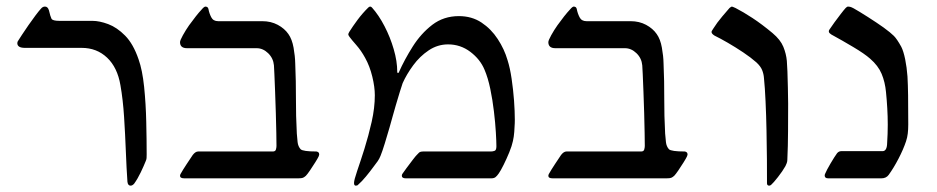

<svg xmlns="http://www.w3.org/2000/svg" viewBox="-20 -548 2880 590"><path d="M381.3 22.5Q373 22.5 371.6 10.7Q368.7 -30.8 366.7 -83Q364.7 -135.3 361.3 -188.5Q357.9 -241.7 350.1 -286.1Q340.8 -340.8 309.1 -370.8Q277.3 -400.9 231 -400.9H56.6Q33.2 -400.9 33.2 -415.5Q33.2 -419.9 36.1 -423.3Q38.6 -427.7 47.4 -440.9Q56.2 -454.1 67.4 -470.5Q78.6 -486.8 89.4 -501Q100.1 -515.1 106 -521.5Q111.3 -527.8 118.2 -527.8Q127 -527.8 130.4 -516.1Q134.8 -497.1 138.2 -490.5Q141.6 -483.9 162.6 -483.9H264.2Q285.6 -483.9 312.5 -473.9Q339.4 -463.9 364.5 -438.5Q389.6 -413.1 405.8 -365.7Q417.5 -333 422.9 -281Q428.2 -229 429.4 -173.6Q430.7 -118.2 430.7 -73.7Q430.7 -66.4 430.4 -62.3Q430.2 -58.1 427.7 -52.7Q421.9 -38.1 412.6 -18.6Q403.3 1 392.1 16.6Q386.7 22.5 381.3 22.5Z M546.4 0Q533.2 0 533.2 -7.8Q533.2 -9.3 533.7 -10.7Q534.2 -12.2 534.7 -13.2Q541.5 -25.4 553.7 -43.9Q565.9 -62.5 572.3 -71.8Q580.6 -82.5 588.9 -82.5H818.4Q826.2 -82.5 827.9 -88.6Q829.6 -94.7 829.6 -99.6Q829.6 -112.3 829.1 -139.6Q828.6 -167 827.6 -200.4Q826.7 -233.9 825.4 -265.4Q824.2 -296.9 823.2 -319.6Q822.3 -342.3 821.8 -347.2Q819.8 -369.1 804 -384.5Q788.1 -399.9 768.6 -399.9H554.7Q533.2 -399.9 533.2 -418.5Q533.2 -423.8 542 -439.7Q550.8 -455.6 561 -470.2Q573.7 -487.3 581.8 -497.8Q589.8 -508.3 603 -522.5Q606.9 -526.4 608.9 -527.1Q610.8 -527.8 610.8 -527.8Q619.1 -527.8 620.6 -520Q623 -506.8 629.2 -494.9Q635.3 -482.9 650.4 -482.9H786.1Q812.5 -482.9 833.5 -471.7Q854.5 -460.4 866.2 -443.4Q877.4 -427.7 882.1 -401.6Q886.7 -375.5 887.2 -354Q889.6 -297.4 889.4 -244.9Q889.2 -192.4 892.1 -137.7Q893.1 -124.5 894.5 -111.3Q896 -98.1 903.8 -89.4Q911.1 -82.5 952.1 -82.5Q954.6 -82.5 957.8 -80.3Q960.9 -78.1 960.9 -73.7Q960.9 -71.8 959 -66.9Q956.5 -61.5 948.7 -49.1Q940.9 -36.6 932.6 -24.4Q924.3 -12.2 919.9 -7.8Q915 -3.4 910.9 -1.7Q906.7 0 896.5 0Z M1073.2 22.5Q1067.9 22.5 1067.9 14.2Q1067.9 5.4 1077.6 -22.9Q1087.4 -51.3 1099.9 -90.8Q1112.3 -130.4 1122.1 -173.6Q1131.8 -216.8 1131.8 -255.4Q1131.8 -280.8 1124 -312.7Q1116.2 -344.7 1102.1 -370.1Q1089.8 -392.6 1075 -409.4Q1060.1 -426.3 1053.7 -435.1Q1052.7 -437 1051.5 -438.7Q1050.3 -440.4 1050.3 -442.9Q1050.3 -444.8 1053.7 -450.7Q1063.5 -466.3 1078.6 -486.8Q1093.8 -507.3 1111.8 -524.9Q1114.7 -527.8 1117.7 -527.8Q1120.1 -527.8 1123 -524.9Q1144 -501.5 1161.6 -467.5Q1179.2 -433.6 1189.9 -396.7Q1200.7 -359.9 1200.7 -327.1Q1200.7 -323.7 1203.1 -323.7Q1204.6 -323.7 1205.6 -325.7Q1223.1 -365.2 1248.3 -405Q1273.4 -444.8 1308.3 -471.7Q1343.3 -498.5 1390.1 -498.5Q1429.7 -498.5 1459.5 -478.8Q1489.3 -459 1509.5 -428Q1529.8 -397 1539.6 -363.3Q1547.4 -338.9 1552.2 -305.7Q1557.1 -272.5 1559.6 -239Q1562 -205.6 1562 -180.2Q1562 -180.2 1561.8 -169.2Q1561.5 -158.2 1560.3 -142.8Q1559.1 -127.4 1556.2 -114.7Q1553.2 -100.1 1544.9 -79.8Q1536.6 -59.6 1527.6 -41.5Q1518.6 -23.4 1512.7 -15.1Q1507.3 -7.3 1502.7 -3.7Q1498 0 1489.7 0H1227.1Q1214.8 0 1214.8 -7.8Q1214.8 -11.7 1216.8 -14.2Q1219.2 -18.1 1229 -31.2Q1238.8 -44.4 1248.5 -57.1Q1258.3 -69.8 1260.7 -71.8Q1263.7 -75.2 1267.6 -78.9Q1271.5 -82.5 1280.8 -82.5H1488.8Q1494.1 -82.5 1499.8 -84.5Q1505.4 -86.4 1505.4 -98.6Q1505.4 -112.8 1503.7 -141.6Q1502 -170.4 1497.8 -205.6Q1493.7 -240.7 1486.6 -274.9Q1479.5 -309.1 1468.8 -334Q1455.6 -365.7 1425.3 -388.7Q1395 -411.6 1356.9 -411.6Q1324.7 -411.6 1297.4 -393.3Q1270 -375 1249.8 -347.4Q1229.5 -319.8 1217.3 -292.5Q1214.8 -285.6 1208.7 -265.9Q1202.6 -246.1 1196.3 -224.6Q1189.9 -203.1 1187 -191.9Q1184.1 -180.7 1177 -156.2Q1169.9 -131.8 1162.4 -107.2Q1154.8 -82.5 1149.4 -69.3Q1145.5 -59.6 1140.6 -52.7Q1137.2 -48.3 1127.2 -34.7Q1117.2 -21 1104.5 -5.6Q1091.8 9.8 1080.1 20Q1078.1 22.5 1073.2 22.5Z M1678.2 0Q1665 0 1665 -7.8Q1665 -9.3 1665.5 -10.7Q1666 -12.2 1666.5 -13.2Q1673.3 -25.4 1685.5 -43.9Q1697.8 -62.5 1704.1 -71.8Q1712.4 -82.5 1720.7 -82.5H1950.2Q1958 -82.5 1959.7 -88.6Q1961.4 -94.7 1961.4 -99.6Q1961.4 -112.3 1960.9 -139.6Q1960.4 -167 1959.5 -200.4Q1958.5 -233.9 1957.3 -265.4Q1956.1 -296.9 1955.1 -319.6Q1954.1 -342.3 1953.6 -347.2Q1951.7 -369.1 1935.8 -384.5Q1919.9 -399.9 1900.4 -399.9H1686.5Q1665 -399.9 1665 -418.5Q1665 -423.8 1673.8 -439.7Q1682.6 -455.6 1692.9 -470.2Q1705.6 -487.3 1713.6 -497.8Q1721.7 -508.3 1734.9 -522.5Q1738.8 -526.4 1740.7 -527.1Q1742.7 -527.8 1742.7 -527.8Q1751 -527.8 1752.4 -520Q1754.9 -506.8 1761 -494.9Q1767.1 -482.9 1782.2 -482.9H1918Q1944.3 -482.9 1965.3 -471.7Q1986.3 -460.4 1998 -443.4Q2009.3 -427.7 2013.9 -401.6Q2018.6 -375.5 2019 -354Q2021.5 -297.4 2021.2 -244.9Q2021 -192.4 2023.9 -137.7Q2024.9 -124.5 2026.4 -111.3Q2027.8 -98.1 2035.6 -89.4Q2043 -82.5 2084 -82.5Q2086.4 -82.5 2089.6 -80.3Q2092.8 -78.1 2092.8 -73.7Q2092.8 -71.8 2090.8 -66.9Q2088.4 -61.5 2080.6 -49.1Q2072.8 -36.6 2064.5 -24.4Q2056.2 -12.2 2051.8 -7.8Q2046.9 -3.4 2042.7 -1.7Q2038.6 0 2028.3 0Z M2343.8 22.5Q2336.9 22.5 2336.9 15.1Q2336.9 -14.6 2336.7 -57.4Q2336.4 -100.1 2335.4 -147Q2334.5 -193.8 2332.5 -236.3Q2330.6 -278.8 2327.6 -308.1Q2326.7 -320.8 2322 -332.5Q2317.4 -344.2 2304.2 -356.4Q2287.6 -371.1 2263.9 -387Q2240.2 -402.8 2216.6 -416.5Q2192.9 -430.2 2175.8 -438.5Q2166.5 -444.3 2166.5 -449.7Q2166.5 -452.1 2168.5 -454.8Q2170.4 -457.5 2172.4 -460.9Q2182.6 -477.5 2199.7 -497.8Q2216.8 -518.1 2221.7 -523.4Q2227.1 -527.8 2229 -527.8Q2230.5 -527.8 2240.2 -523.4Q2263.2 -511.7 2292.2 -492.7Q2321.3 -473.6 2354 -446.3Q2378.4 -425.8 2387.2 -404.1Q2396 -382.3 2397.9 -360.8Q2398.9 -351.1 2399.7 -328.1Q2400.4 -305.2 2401.1 -278.3Q2401.9 -251.5 2401.9 -229.5Q2401.9 -189.5 2401.6 -144.5Q2401.4 -99.6 2399.4 -56.6Q2399.4 -51.8 2397.5 -46.6Q2395.5 -41.5 2393.6 -37.6Q2384.8 -22 2370.6 -3.9Q2356.4 14.2 2349.6 20Q2346.7 22.5 2343.8 22.5Z M2524.9 0Q2514.2 0 2514.2 -8.8Q2514.2 -11.2 2515.6 -14.2Q2520 -24.9 2532.2 -45.7Q2544.4 -66.4 2552.2 -77.1Q2557.6 -83.5 2564.9 -83.5H2691.9Q2705.6 -83.5 2706.1 -108.4Q2707 -122.6 2707.5 -136.5Q2708 -150.4 2708 -164.6Q2708 -190.4 2706.5 -215.3Q2705.1 -240.2 2702.6 -265.1Q2699.7 -295.9 2689.2 -321Q2678.7 -346.2 2653.8 -367.7Q2636.7 -382.8 2602.3 -403.3Q2567.9 -423.8 2534.7 -441.9Q2533.7 -442.9 2530.3 -445.3Q2526.9 -447.8 2526.9 -452.6Q2526.9 -455.1 2530.8 -460Q2535.2 -466.8 2544.4 -479.5Q2553.7 -492.2 2563.5 -504.9Q2573.2 -517.6 2578.6 -523.4Q2579.6 -524.4 2581.8 -526.1Q2584 -527.8 2585.9 -527.8Q2588.4 -527.8 2592 -527.1Q2595.7 -526.4 2603 -522.5Q2619.6 -513.2 2647.2 -495.6Q2674.8 -478 2695.3 -463.4Q2717.3 -447.3 2726.8 -437.7Q2736.3 -428.2 2749.5 -404.3Q2756.3 -391.1 2761.5 -366Q2766.6 -340.8 2768.6 -313Q2770 -288.1 2770.5 -255.1Q2771 -222.2 2771 -165.5Q2771 -149.9 2769.5 -137.7Q2768.1 -125.5 2764.2 -113.8Q2755.9 -88.9 2741 -60.3Q2726.1 -31.7 2710.9 -10.7Q2703.1 0 2688.5 0Z"/></svg>

Font: David Libre
Style: Regular
Weight: 400
Designer: Ismar David, J. Victor Gaultney, Annie Olsen and Meir Sadan
Foundry: Monotype Imaging Inc. & SIL International
Version: Version 1.100; ttfautohint (v1.8.4.7-5d5b)